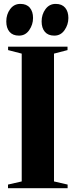

<svg xmlns="http://www.w3.org/2000/svg" viewBox="-20 -988 397 1008"><path d="M79 -801Q47 -801 30 -821Q13 -841 13 -875.5Q13 -912.5 33.2 -940Q53.5 -967.5 86.5 -967.5H87.5Q119.5 -967.5 136.5 -947.5Q153.5 -927.5 153.5 -893.5Q153.5 -859 133.5 -830Q113.5 -801 80 -801ZM264.5 -801Q232.5 -801 215.5 -821Q198.5 -841 198.5 -875.5Q198.5 -912.5 218.8 -940Q239 -967.5 272 -967.5H273Q305 -967.5 322 -947.5Q339 -927.5 339 -893.5Q339 -859 319 -830Q299 -801 265.5 -801ZM94 -35.5V-706.5L22.5 -725V-743H334.5V-725L263.5 -706.5V-35.5L335 -19V0H22V-19Z"/></svg>

Font: Merriweather 144pt ExtraBold
Style: Regular
Weight: 800
Version: Version 2.100